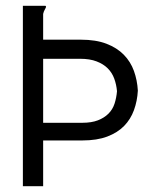

<svg xmlns="http://www.w3.org/2000/svg" viewBox="-20 -643 540 663"><path d="M59 -623H137Q139 -621 139 -620Q139 -617 135 -610.5Q131 -604 129 -595V-506H259Q311 -506 347.5 -492Q384 -478 407.5 -454Q431 -430 442.5 -398Q454 -366 456 -330Q454 -294 442.5 -262.5Q431 -231 408.5 -208Q386 -185 350.5 -171.5Q315 -158 264 -158H129V0H59ZM129 -440V-219H264Q296 -219 318 -227.5Q340 -236 354.5 -250.5Q369 -265 375.5 -285Q382 -305 384 -328Q382 -351 374.5 -371.5Q367 -392 352 -407Q337 -422 313.5 -431Q290 -440 257 -440Z"/></svg>

Font: InconsolataGo
Style: Regular
Weight: 400
Designer: Raph Levien, Kirill Tkachev
Foundry: Cyreal
Version: Version 1.013